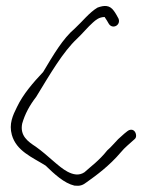

<svg xmlns="http://www.w3.org/2000/svg" viewBox="-20 -651 495 632"><path d="M19 -207C34 -154 85 -134 130 -106C159 -78 191 -48 225 -40C243 -38 252 -41 265 -51C296 -73 340 -105 378 -150C391 -166 407 -178 422 -192C426 -195 428 -199 428 -204C428 -214 422 -224 412 -224C407 -224 403 -222 399 -219L389 -211L369 -193C357 -181 347 -168 333 -156C306 -122 280 -104 258 -84C240 -72 221 -76 202 -86C172 -102 140 -138 98 -168C72 -185 45 -204 53 -244C62 -276 78 -305 99 -332C146 -409 187 -480 234 -524C252 -541 269 -562 286 -577C295 -585 306 -595 325 -595V-594C330 -586 334 -581 338 -573C350 -553 379 -568 370 -590C365 -599 361 -607 355 -615C341 -635 323 -634 301 -626C274 -610 251 -580 226 -557C187 -524 156 -471 122 -414C89 -379 56 -341 36 -299C22 -271 9 -243 19 -207Z"/></svg>

Font: Stray Cat
Style: UltCn
Weight: 400
Version: Version 1.0